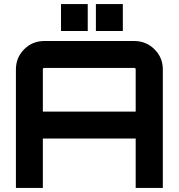

<svg xmlns="http://www.w3.org/2000/svg" viewBox="-20 -921 876 941"><path d="M197 -720H638Q696 -720 737 -679.5Q778 -639 778 -581V0H645V-242H190V0H58V-581Q58 -639 98.5 -679.5Q139 -720 197 -720ZM190 -374H645V-581Q645 -588 638 -588H197Q190 -588 190 -581ZM582 -901V-769H450V-901ZM410 -901V-769H279V-901Z"/></svg>

Font: Orbitron
Style: Bold
Weight: 700
Designer: Matt McInerney
Foundry: Matt McInerney
Version: Version 001.001